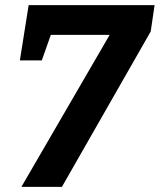

<svg xmlns="http://www.w3.org/2000/svg" viewBox="-20 -724 619 744"><path d="M57 -490 91 -704H579L564 -602L220 0H63L405 -589H177L142 -490Z"/></svg>

Font: Bitter Pro
Style: Bold Italic
Weight: 700
Italic angle: -9°
Designer: Sol Matas, and Bitter project Authors
Foundry: Sol Matas
Version: Version 1.010